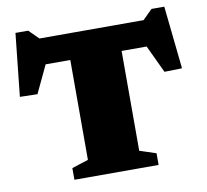

<svg xmlns="http://www.w3.org/2000/svg" viewBox="-81 -834 994 923"><g transform="rotate(-10 415.5 -372.0)"><path d="M289.5 -668.5H540V-83L620 -57V0H209V-57L289.5 -83ZM693.5 -570.5H130.5L197.5 -630.5L105.5 -436L20 -438L52.5 -744.5H114.5L183.5 -676L105 -698H718.5L647.5 -676L716.5 -744.5H779L811.5 -438L725.5 -436L634 -630.5Z"/></g></svg>

Font: Newsreader 9pt ExtraBold
Style: Regular
Weight: 800
Designer: Hugues Gentile
Foundry: Production Type
Version: Version 1.003